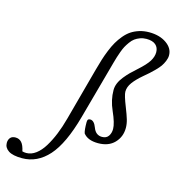

<svg xmlns="http://www.w3.org/2000/svg" viewBox="-409 -840 1086 1174"><g transform="rotate(15 134.0 -252.5)"><path d="M-162.6 220.2Q-221.7 220.2 -249 201.9Q-276.4 183.6 -276.4 153.8Q-276.4 133.8 -265.6 120.8Q-254.9 107.9 -232.9 107.9Q-209 107.9 -193.8 124.8Q-178.7 141.6 -170.9 179.2Q-159.2 182.6 -145.5 182.6Q-114.3 182.6 -85.4 161.1Q-56.6 139.6 -33.2 101.3Q-9.8 63 9 16.6Q27.8 -29.8 43 -86.4L133.3 -419.9Q143.6 -457.5 152.6 -486.6Q161.6 -515.6 175 -548.8Q188.5 -582 202.6 -606.4Q216.8 -630.9 236.3 -654.3Q255.9 -677.7 277.8 -692.4Q299.8 -707 328.6 -716.1Q357.4 -725.1 390.6 -725.1Q456.5 -725.1 500 -694.8Q543.5 -664.6 543.5 -619.6Q543.5 -602.1 535.4 -582.8Q527.3 -563.5 517.1 -548.8Q506.8 -534.2 488 -515.1Q469.2 -496.1 457 -485.4Q444.8 -474.6 423.3 -456.5Q385.3 -424.3 364 -395.5Q342.8 -366.7 342.8 -336.9Q342.8 -314 370.1 -245.6Q387.2 -202.6 395.3 -175.3Q403.3 -147.9 403.3 -122.6Q403.3 -66.4 366 -27.6Q328.6 11.2 262.7 11.2Q196.8 11.2 168.9 -25.4Q162.1 -44.4 162.1 -94.7Q162.1 -106.9 166 -111.8Q169.9 -116.7 179.7 -116.7Q204.6 -116.7 219.7 -76.2Q235.8 -32.2 275.9 -32.2Q303.7 -32.2 316.7 -51.3Q329.6 -70.3 329.6 -96.2Q329.6 -132.3 298.3 -202.6Q270.5 -264.6 270.5 -327.6Q270.5 -349.6 279.5 -371.3Q288.6 -393.1 306.2 -414.8Q323.7 -436.5 339.4 -452.1Q355 -467.8 378.9 -488.8Q427.2 -531.7 445.1 -560.8Q462.9 -589.8 462.9 -617.7Q462.9 -647.5 443.1 -664.6Q423.3 -681.6 384.8 -681.6Q363.3 -681.6 344.5 -674.6Q325.7 -667.5 312.3 -657.7Q298.8 -647.9 286.1 -630.1Q273.4 -612.3 265.9 -598.4Q258.3 -584.5 250 -561.5Q241.7 -538.6 237.8 -525.6Q233.9 -512.7 227.5 -490.2L125 -117.7Q75.7 61.5 4.6 140.9Q-66.4 220.2 -162.6 220.2Z"/></g></svg>

Font: Elstob 6pt
Style: Italic
Weight: 400
Italic angle: -20°
Designer: Peter S. Baker
Version: Version 1.015